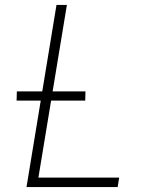

<svg xmlns="http://www.w3.org/2000/svg" viewBox="-20 -755 640 775"><path d="M87 0 208 -735H250L135 -38H461L455 0ZM324 -349H47L48 -386H325Z"/></svg>

Font: Iosevka XLt Ex Obl
Style: Regular
Weight: 200
Width: 7
Italic angle: -9°
Monospace: yes
Designer: Belleve Invis
Foundry: Belleve Invis
Version: Version 32.5.0; ttfautohint (v1.8.4)